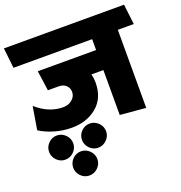

<svg xmlns="http://www.w3.org/2000/svg" viewBox="-180 -824 1206 1278"><g transform="rotate(-20 423.0 -185.0)"><path d="M562 0V-318H477Q481 -305 483 -289.5Q485 -274 485 -259Q485 -149 413.5 -89Q342 -29 235 -29Q173 -29 113.5 -46.5Q54 -64 11 -92L38 -255Q82 -216 129 -196.5Q176 -177 227 -177Q266 -177 291.5 -199.5Q317 -222 317 -253Q317 -280 298 -299Q279 -318 245 -318H169L149 -460H562V-537H5L-11 -680H840L857 -537H744V16ZM121 156Q86 156 61 130.5Q36 105 36 71Q36 36 61 10.5Q86 -15 121 -15Q156 -15 181.5 10.5Q207 36 207 71Q207 105 181.5 130.5Q156 156 121 156ZM354 156Q319 156 294 130.5Q269 105 269 71Q269 36 294 10.5Q319 -15 354 -15Q389 -15 414.5 10.5Q440 36 440 71Q440 105 414.5 130.5Q389 156 354 156ZM236 310Q201 310 176 284.5Q151 259 151 225Q151 190 176 164.5Q201 139 236 139Q271 139 296.5 164.5Q322 190 322 225Q322 259 296.5 284.5Q271 310 236 310Z"/></g></svg>

Font: Palanquin Dark
Style: Bold
Weight: 700
Designer: Pria Ravichandran
Version: Version 1.000